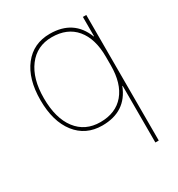

<svg xmlns="http://www.w3.org/2000/svg" viewBox="-178 -645 908 980"><g transform="rotate(-30 276.0 -155.0)"><path d="M71 -260Q71 -142 121.5 -76Q172 -10 261 -10Q352 -10 401.5 -69Q451 -128 451 -235V-285Q451 -392 401.5 -451Q352 -510 261 -510Q173 -510 122 -442.5Q71 -375 71 -260ZM261 -530Q401 -530 449 -406H451V-520H471V220H451V-114H449Q401 10 261 10Q164 10 107.5 -62.5Q51 -135 51 -260Q51 -385 107.5 -457.5Q164 -530 261 -530Z"/></g></svg>

Font: M PLUS 1p Thin
Style: Regular
Weight: 250
Version: Version 1.062